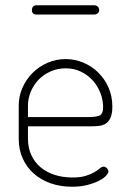

<svg xmlns="http://www.w3.org/2000/svg" viewBox="-20 -702 485 728"><path d="M229 -478Q264 -478 296 -464.5Q328 -451 352.5 -427Q377 -403 391.5 -370Q406 -337 406 -298Q406 -271 399 -255.5Q392 -240 380.5 -233Q369 -226 354 -224.5Q339 -223 323 -223H86V-176Q86 -142 98.5 -114.5Q111 -87 133.5 -68Q156 -49 187 -39Q218 -29 255 -29Q286 -29 306 -35.5Q326 -42 338.5 -49.5Q351 -57 358.5 -63.5Q366 -70 373 -70Q380 -70 385.5 -64Q391 -58 391 -52Q391 -45 381.5 -35Q372 -25 354 -16Q336 -7 310.5 -0.5Q285 6 253 6Q209 6 172 -7Q135 -20 108 -44Q81 -68 66 -101.5Q51 -135 51 -176V-301Q51 -337 65 -369Q79 -401 103.5 -425.5Q128 -450 160.5 -464Q193 -478 229 -478ZM311 -258Q348 -258 359.5 -265Q371 -272 371 -295Q371 -322 361 -348.5Q351 -375 332.5 -396Q314 -417 287.5 -430Q261 -443 229 -443Q199 -443 172.5 -431.5Q146 -420 127 -400.5Q108 -381 97 -355Q86 -329 86 -301V-258ZM101 -664Q101 -672 105.5 -677Q110 -682 118 -682H338Q345 -682 350.5 -677Q356 -672 356 -664Q356 -656 350.5 -651.5Q345 -647 338 -647H118Q101 -647 101 -664Z"/></svg>

Font: AkaAcidDosis
Style: ExtraLight
Weight: 250
Designer: Edgar Tolentino, Pablo Impallari, Igino Marini, Aka-Acid
Foundry: Edgar Tolentino, Pablo Impallari, Igino Marini, Aka-Acid
Version: Version 1.007